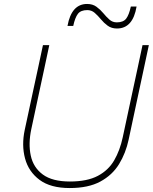

<svg xmlns="http://www.w3.org/2000/svg" viewBox="-20 -941 772 970"><path d="M332 9Q235.5 9 180 -32.2Q124.5 -73.5 106.5 -140.5Q88.5 -207.5 105 -285Q112 -316.5 122.5 -366.2Q133 -416 145.5 -473.5Q160 -539.5 172.2 -596.8Q184.5 -654 197 -713H229Q216.5 -654 204.2 -596.5Q192 -539 177.5 -472.5L138 -288Q122.5 -214.5 135.5 -154.5Q148.5 -94.5 196.5 -59.2Q244.5 -24 333 -24Q420.5 -24 474.2 -52.5Q528 -81 557 -131.2Q586 -181.5 600 -247L648.5 -473Q663 -539.5 675.2 -596.8Q687.5 -654 700 -713H732Q719.5 -654 707.2 -596.8Q695 -539.5 680.5 -472.5Q665.5 -402 651.5 -336.8Q637.5 -271.5 630 -236Q615.5 -167.5 581.5 -112Q547.5 -56.5 487 -23.8Q426.5 9 332 9ZM571 -797Q543.5 -797 524.2 -811Q505 -825 489.8 -843.5Q474.5 -862 458.5 -876Q442.5 -890 421 -890Q388 -890 373.5 -871Q359 -852 350 -810H321Q341 -921 420 -921Q448 -921 467.2 -907Q486.5 -893 501.8 -874.5Q517 -856 532.8 -842Q548.5 -828 570 -828Q603 -828 617.5 -847Q632 -866 641 -908H670Q651.5 -797 571 -797Z"/></svg>

Font: Commissioner Thin
Style: Italic
Weight: 100
Italic angle: -12°
Designer: Kostas Bartsokas
Foundry: Kostas Bartsokas
Version: Version 1.000; ttfautohint (v1.8.3)